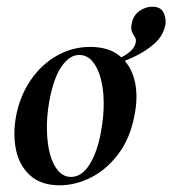

<svg xmlns="http://www.w3.org/2000/svg" viewBox="-20 -539 514 573"><path d="M158 14Q103 14 70.5 -15Q38 -44 28 -91Q18 -138 28 -193Q40 -254 72 -300.5Q104 -347 150 -373Q196 -399 249 -399Q305 -399 338 -371.5Q371 -344 382 -297.5Q393 -251 381 -193Q368 -125 332.5 -78.5Q297 -32 251 -9Q205 14 158 14ZM192 -11Q224 -11 247.5 -48.5Q271 -86 282 -149Q290 -194 289.5 -234.5Q289 -275 280 -307Q271 -339 255 -357Q239 -375 216 -375Q188 -375 164 -341Q140 -307 127 -236Q119 -191 120 -150Q121 -109 129.5 -78Q138 -47 154 -29Q170 -11 192 -11ZM302 -337 301 -351Q379 -377 385 -412Q387 -422 382.5 -428.5Q378 -435 374 -444Q370 -453 373 -468Q378 -494 396.5 -506.5Q415 -519 434 -519Q459 -519 467.5 -502.5Q476 -486 474 -467Q468 -433 441 -409Q414 -385 377 -368Q340 -351 302 -337Z"/></svg>

Font: Cormorant Light
Style: Bold Italic
Weight: 700
Italic angle: -10°
Version: Version 4.000